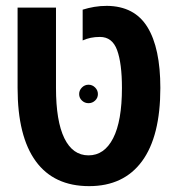

<svg xmlns="http://www.w3.org/2000/svg" viewBox="-20 -626 605 655"><path d="M284 9Q164 9 102 -76Q40 -161 40 -326V-600H171V-326Q171 -213 199.5 -154.5Q228 -96 282 -96Q336 -96 366 -154.5Q396 -213 396 -326Q396 -410 379.5 -455Q363 -500 321 -500Q304 -500 289.5 -497Q275 -494 262 -488V-593Q281 -599 301.5 -602.5Q322 -606 345 -606Q439 -605 483 -533.5Q527 -462 527 -326Q527 -161 464.5 -76Q402 9 284 9ZM282 -274Q269 -274 259.5 -283Q250 -292 250 -305Q250 -318 259.5 -327.5Q269 -337 282 -337Q295 -337 304.5 -327.5Q314 -318 314 -305Q314 -292 304.5 -283Q295 -274 282 -274Z"/></svg>

Font: Noto Sans Hebrew Condensed SemiBold
Style: Regular
Weight: 600
Width: 3
Designer: Ben Nathan
Foundry: Google LLC
Version: Version 3.001; ttfautohint (v1.8.4.7-5d5b)